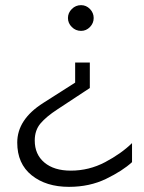

<svg xmlns="http://www.w3.org/2000/svg" viewBox="-20 -558 559 746"><path d="M295 -538Q315 -538 329.5 -523Q344 -508 344 -488Q344 -468 329.5 -453Q315 -438 295 -438Q274 -438 259 -453Q244 -468 244 -488Q244 -508 259 -523Q274 -538 295 -538ZM248 168Q159 168 103 123Q47 78 47 -4Q47 -94 148 -158L272 -237V-315H329V-216L203 -133Q160 -105 137.5 -78.5Q115 -52 115 -12Q115 42 152.5 73.5Q190 105 255 105Q326 105 388.5 72Q451 39 493 -2V72Q456 106 392 137Q328 168 248 168Z"/></svg>

Font: Roundo
Style: Regular
Weight: 400
Designer: Namrata Goyal (Gurmukhi), Shiva Nallaperumal (Latin)
Foundry: Indian Type Foundry
Version: Version 1.000;PS 1.0;hotconv 1.0.88;makeotf.lib2.5.647800